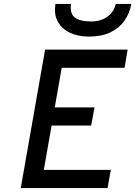

<svg xmlns="http://www.w3.org/2000/svg" viewBox="-20 -951 684 971"><path d="M85 0 208 -700H625.5L610 -608H292L257 -408H458L441 -316H241L201.5 -92H540.5L524 0ZM429.5 -766Q375 -766 333.8 -785.5Q292.5 -805 272.2 -841.8Q252 -878.5 260.5 -931H339Q332.5 -882.5 358.5 -862.5Q384.5 -842.5 439 -842.5Q492 -842.5 525 -868Q558 -893.5 565 -931H644Q635.5 -883 609 -845.8Q582.5 -808.5 537.8 -787.2Q493 -766 429.5 -766Z"/></svg>

Font: Overpass Medium
Style: Italic
Weight: 500
Italic angle: -10°
Designer: Delve Withrington, Dave Bailey, Thomas Jockin
Foundry: Delve Fonts LLC
Version: Version 4.000